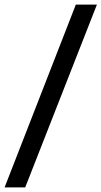

<svg xmlns="http://www.w3.org/2000/svg" viewBox="-72 -763 443 838"><path d="M-52 55 259 -743H351L38 55Z"/></svg>

Font: Saira ExtraCondensed SemiBold
Style: Italic
Weight: 600
Width: 2
Italic angle: -12°
Designer: Hector Gatti with collaboration of the Omnibus-Type team
Foundry: Omnibus-Type
Version: Version 1.101